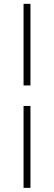

<svg xmlns="http://www.w3.org/2000/svg" viewBox="-20 -730 274 974"><path d="M134.5 -296.5H99.5V-710.5H134.5ZM134.5 223H99.5V-192.5H134.5Z"/></svg>

Font: Anek Tamil Medium ExtraLight
Style: Regular
Weight: 250
Version: Version 1.003